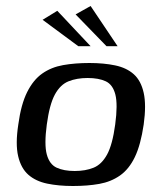

<svg xmlns="http://www.w3.org/2000/svg" viewBox="-20 -614 539 640"><path d="M223 6Q175 6 137 -2Q99 -10 74.5 -31.5Q50 -53 40.5 -93.5Q31 -134 41 -199Q50 -266 70.5 -307Q91 -348 121 -369Q151 -390 190.5 -397Q230 -404 278 -404Q326 -404 364 -396Q402 -388 426 -366.5Q450 -345 459 -304.5Q468 -264 459 -199Q449 -131 429.5 -90.5Q410 -50 380 -29Q350 -8 311 -1Q272 6 223 6ZM229 -44Q265 -44 292 -55Q319 -66 337 -99Q355 -132 364 -199Q373 -266 364.5 -299Q356 -332 332.5 -343Q309 -354 272 -354Q236 -354 208.5 -343Q181 -332 163 -299Q145 -266 136 -199Q127 -132 136 -99Q145 -66 169 -55Q193 -44 229 -44ZM241 -460 122 -548 171 -578 282 -460ZM335 -460 232 -566 282 -594 372 -460Z"/></svg>

Font: Genos Thin Medium
Style: Italic
Weight: 500
Italic angle: -8°
Version: Version 1.010